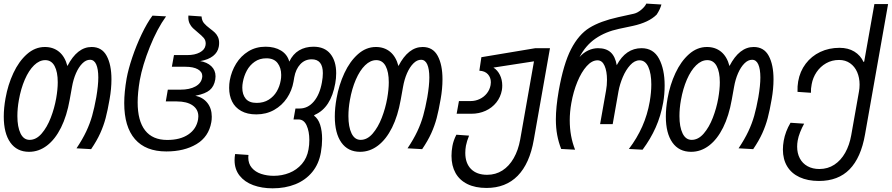

<svg xmlns="http://www.w3.org/2000/svg" viewBox="-20 -812 4849 1044"><path d="M0.5 -178Q0.5 -225 10 -277.5Q23 -351 52.8 -414.8Q82.5 -478.5 126.5 -517.5Q170.5 -556.5 224 -556.5Q269.5 -556.5 301.2 -530.5Q333 -504.5 346.5 -453Q400 -556.5 478 -556.5Q534 -556.5 560 -508.2Q586 -460 586 -381Q586 -329 576 -273Q565.5 -212 554.5 -170.2Q543.5 -128.5 525 -87.5Q506.5 -46.5 475.5 -1L396 -5.5Q429 -55 449 -97.5Q469 -140 481 -182.5Q493 -225 503.5 -283Q514.5 -347.5 514.5 -390.5Q514.5 -436.5 503.2 -461.8Q492 -487 469.5 -487Q447.5 -487 427.8 -467.2Q408 -447.5 393.2 -413.8Q378.5 -380 371.5 -339.5L359 -270Q343.5 -182 311.8 -118.2Q280 -54.5 235.5 -20.5Q191 13.5 138 13.5Q72 13.5 36.2 -37Q0.5 -87.5 0.5 -178ZM285.5 -277.5Q294 -326 294 -364.5Q294 -421 276.8 -453Q259.5 -485 226 -485Q194 -485 165.2 -457Q136.5 -429 115 -379.5Q93.5 -330 82.5 -267.5Q74.5 -223 74.5 -181Q74.5 -122 91.5 -86.8Q108.5 -51.5 141 -51.5Q177 -51.5 206.5 -85.8Q236 -120 256 -171.8Q276 -223.5 285.5 -277.5Z M655.5 -251.5Q655.5 -310.5 668.5 -385.5Q677.5 -435 699.2 -499.8Q721 -564.5 750.2 -625.8Q779.5 -687 809 -727L883 -723Q834.5 -656 794.8 -557Q755 -458 740 -375.5Q728.5 -307.5 728.5 -255.5Q728.5 -155 769 -103Q809.5 -51 889.5 -51Q960 -51 1004 -80.8Q1048 -110.5 1057 -162.5Q1058.5 -171.5 1058.5 -179Q1058.5 -217 1027.5 -238.8Q996.5 -260.5 941 -260.5H881.5L892.5 -324.5H961.5Q1011 -324.5 1042.5 -341.8Q1074 -359 1079 -389.5L1080 -398Q1080 -421.5 1055.8 -435.2Q1031.5 -449 988 -449H914.5L926 -512.5H998.5Q1039.5 -512.5 1066.5 -527Q1093.5 -541.5 1097.5 -565.5Q1098 -570.5 1098.5 -575.5Q1098.5 -593 1088.2 -605.2Q1078 -617.5 1056.5 -635Q1039.5 -649 1029 -659Q1018.5 -669 1011.2 -683.8Q1004 -698.5 1004 -717.5Q1004 -724 1004.5 -727.5L1076 -722.5Q1077.5 -700 1089 -686.2Q1100.5 -672.5 1122.5 -656Q1138.5 -644 1148.2 -634.8Q1158 -625.5 1164.8 -611.5Q1171.5 -597.5 1171.5 -578.5Q1171.5 -567.5 1169.5 -557.5Q1164 -527.5 1138.5 -507.5Q1113 -487.5 1070 -480L1065.5 -480.5Q1106 -474 1129 -452Q1152 -430 1152 -397Q1152 -388.5 1150.5 -379.5Q1144 -342 1120.5 -322.2Q1097 -302.5 1047.5 -292.5L1042 -291.5Q1084 -282.5 1107.8 -252.2Q1131.5 -222 1131.5 -177.5Q1131.5 -160.5 1129 -147.5Q1115 -68 1048.2 -28.2Q981.5 11.5 884.5 11.5Q772 11.5 713.8 -55.5Q655.5 -122.5 655.5 -251.5Z M1255.5 59Q1255.5 43 1258.5 25.5L1331 30.5Q1330 39.5 1330 44Q1330 78 1349.2 100.5Q1368.5 123 1400 133.5Q1431.5 144 1468.5 144Q1513.5 144 1553.5 128Q1593.5 112 1621.5 79.5Q1649.5 47 1657.5 0.5Q1662 -23.5 1662 -50.5Q1662 -97.5 1647.2 -130Q1632.5 -162.5 1603 -162.5H1576L1586.5 -222H1609.5Q1654 -222 1686.2 -259.8Q1718.5 -297.5 1730.5 -364.5Q1735.5 -391 1735.5 -414Q1735.5 -489.5 1675 -489.5Q1638 -489.5 1613 -462.8Q1588 -436 1580 -391.5L1576 -368Q1567.5 -319.5 1540.5 -279Q1513.5 -238.5 1470.5 -214.2Q1427.5 -190 1373.5 -190Q1324.5 -190 1291.2 -208.8Q1258 -227.5 1242 -260Q1226 -292.5 1226 -334Q1226 -356 1229.5 -375.5Q1238.5 -424.5 1264 -466Q1289.5 -507.5 1330.5 -532.8Q1371.5 -558 1424 -558Q1473.5 -558 1508 -537Q1542.5 -516 1553 -477Q1572.5 -518 1606.2 -538Q1640 -558 1684.5 -558Q1745 -558 1776.5 -519Q1808 -480 1808 -414Q1808 -386 1803 -359Q1779.5 -226.5 1692.5 -188L1687 -183.5Q1710 -167 1720.8 -133.5Q1731.5 -100 1731.5 -56.5Q1731.5 -22 1725 16Q1714 79.5 1677.8 123.5Q1641.5 167.5 1586.2 189.8Q1531 212 1462.5 212Q1404 212 1357 194.8Q1310 177.5 1282.8 143Q1255.5 108.5 1255.5 59ZM1506.5 -375.5Q1509 -387.5 1509 -404.5Q1509 -443.5 1489.2 -469.2Q1469.5 -495 1428.5 -495Q1391.5 -495 1364.8 -476.2Q1338 -457.5 1322.2 -428.2Q1306.5 -399 1300.5 -365.5Q1297.5 -350 1297.5 -335Q1297.5 -298 1316.2 -275.2Q1335 -252.5 1375.5 -252.5Q1413.5 -252.5 1441 -269.8Q1468.5 -287 1484.8 -314.8Q1501 -342.5 1506.5 -375.5Z M1800.5 -178Q1800.5 -225 1810 -277.5Q1823 -351 1852.8 -414.8Q1882.5 -478.5 1926.5 -517.5Q1970.5 -556.5 2024 -556.5Q2069.5 -556.5 2101.2 -530.5Q2133 -504.5 2146.5 -453Q2200 -556.5 2278 -556.5Q2334 -556.5 2360 -508.2Q2386 -460 2386 -381Q2386 -329 2376 -273Q2365.5 -212 2354.5 -170.2Q2343.5 -128.5 2325 -87.5Q2306.5 -46.5 2275.5 -1L2196 -5.5Q2229 -55 2249 -97.5Q2269 -140 2281 -182.5Q2293 -225 2303.5 -283Q2314.5 -347.5 2314.5 -390.5Q2314.5 -436.5 2303.2 -461.8Q2292 -487 2269.5 -487Q2247.5 -487 2227.8 -467.2Q2208 -447.5 2193.2 -413.8Q2178.5 -380 2171.5 -339.5L2159 -270Q2143.5 -182 2111.8 -118.2Q2080 -54.5 2035.5 -20.5Q1991 13.5 1938 13.5Q1872 13.5 1836.2 -37Q1800.5 -87.5 1800.5 -178ZM2085.5 -277.5Q2094 -326 2094 -364.5Q2094 -421 2076.8 -453Q2059.5 -485 2026 -485Q1994 -485 1965.2 -457Q1936.5 -429 1915 -379.5Q1893.5 -330 1882.5 -267.5Q1874.5 -223 1874.5 -181Q1874.5 -122 1891.5 -86.8Q1908.5 -51.5 1941 -51.5Q1977 -51.5 2006.5 -85.8Q2036 -120 2056 -171.8Q2076 -223.5 2085.5 -277.5Z M2435 35.5Q2435 9 2440 -18Q2445.5 -48.5 2461.5 -79.5L2530.5 -74.5Q2518 -43.5 2513.5 -19.5Q2510 0 2510 19.5Q2510 75.5 2541.2 107Q2572.5 138.5 2629 138.5Q2675 138.5 2711.8 115Q2748.5 91.5 2773.2 48.2Q2798 5 2808.5 -53L2883.5 -478.5L2663 -444.5Q2685.5 -430.5 2698.2 -404.5Q2711 -378.5 2711 -347Q2711 -333.5 2709 -322Q2702 -284 2678.8 -254.8Q2655.5 -225.5 2620.2 -209.5Q2585 -193.5 2543.5 -193.5H2463L2475.5 -262.5H2539Q2565 -262.5 2588.2 -273.5Q2611.5 -284.5 2627.2 -304.2Q2643 -324 2647.5 -349Q2649 -356.5 2649 -364.5Q2649 -390.5 2633 -408.2Q2617 -426 2586.5 -427.5L2597.5 -501L2891 -550H2970.5L2882.5 -52Q2860 77.5 2795 143.8Q2730 210 2625.5 210Q2564.5 210 2521.8 189Q2479 168 2457 128.8Q2435 89.5 2435 35.5Z M3002.5 -163.5Q3002.5 -228 3018 -318Q3044 -465 3085.2 -544.8Q3126.5 -624.5 3185.2 -660.8Q3244 -697 3341 -718.5L3427 -737.5Q3446.5 -742 3466.8 -759Q3487 -776 3494.5 -792.5L3576.5 -787.5Q3569 -760 3550.5 -732.5Q3508 -690 3420.5 -671L3345 -655Q3272.5 -639.5 3218.8 -602.8Q3165 -566 3131 -501.5Q3152 -525.5 3178.5 -537.8Q3205 -550 3231.5 -550Q3276 -550 3300.8 -527.2Q3325.5 -504.5 3333.5 -457.5Q3382.5 -550 3468.5 -550Q3533 -550 3563.5 -492.8Q3594 -435.5 3594 -347.5Q3594 -298.5 3586 -254Q3573 -181 3545.2 -118.8Q3517.5 -56.5 3474 2L3399.5 -2Q3444 -60.5 3472.2 -124.2Q3500.5 -188 3513 -260Q3521.5 -310 3521.5 -352.5Q3521.5 -412.5 3505.2 -448.2Q3489 -484 3457.5 -484Q3430.5 -484 3406.8 -458Q3383 -432 3366.5 -393Q3350 -354 3343 -315.5L3311.5 -137H3243L3275.5 -320.5Q3280.5 -347.5 3280.5 -378Q3280.5 -424 3267.5 -454Q3254.5 -484 3229 -484Q3198.5 -484 3170 -452.2Q3141.5 -420.5 3119.5 -367.2Q3097.5 -314 3086.5 -251Q3078 -203 3078 -158Q3078 -71 3107 2L3031.5 -2Q3017 -39 3009.8 -77.8Q3002.5 -116.5 3002.5 -163.5Z M3600.5 -178Q3600.5 -225 3610 -277.5Q3623 -351 3652.8 -414.8Q3682.5 -478.5 3726.5 -517.5Q3770.5 -556.5 3824 -556.5Q3869.5 -556.5 3901.2 -530.5Q3933 -504.5 3946.5 -453Q4000 -556.5 4078 -556.5Q4134 -556.5 4160 -508.2Q4186 -460 4186 -381Q4186 -329 4176 -273Q4165.5 -212 4154.5 -170.2Q4143.5 -128.5 4125 -87.5Q4106.5 -46.5 4075.5 -1L3996 -5.5Q4029 -55 4049 -97.5Q4069 -140 4081 -182.5Q4093 -225 4103.5 -283Q4114.5 -347.5 4114.5 -390.5Q4114.5 -436.5 4103.2 -461.8Q4092 -487 4069.5 -487Q4047.5 -487 4027.8 -467.2Q4008 -447.5 3993.2 -413.8Q3978.5 -380 3971.5 -339.5L3959 -270Q3943.5 -182 3911.8 -118.2Q3880 -54.5 3835.5 -20.5Q3791 13.5 3738 13.5Q3672 13.5 3636.2 -37Q3600.5 -87.5 3600.5 -178ZM3885.5 -277.5Q3894 -326 3894 -364.5Q3894 -421 3876.8 -453Q3859.5 -485 3826 -485Q3794 -485 3765.2 -457Q3736.5 -429 3715 -379.5Q3693.5 -330 3682.5 -267.5Q3674.5 -223 3674.5 -181Q3674.5 -122 3691.5 -86.8Q3708.5 -51.5 3741 -51.5Q3777 -51.5 3806.5 -85.8Q3836 -120 3856 -171.8Q3876 -223.5 3885.5 -277.5Z M4237 1Q4237 -21.5 4241.5 -47Q4250.5 -97.5 4278.5 -144.5L4352.5 -139.5Q4340 -117 4330.5 -92.8Q4321 -68.5 4317.5 -48Q4314.5 -31 4314.5 -14.5Q4314.5 21.5 4329 49Q4343.5 76.5 4371 91.8Q4398.5 107 4435.5 107Q4481 107 4516.8 83.5Q4552.5 60 4575.8 18.5Q4599 -23 4608.5 -76.5L4650.5 -313.5Q4654 -331.5 4654 -352Q4654 -389.5 4640.8 -420Q4627.5 -450.5 4602.2 -468.2Q4577 -486 4542.5 -486Q4503.5 -486 4472 -468Q4440.5 -450 4420.2 -420Q4400 -390 4393.5 -354Q4388.5 -329.5 4389.5 -307.5L4316.5 -312.5Q4315.5 -343.5 4320 -369Q4329.5 -424 4361 -465.5Q4392.5 -507 4440 -529.5Q4487.5 -552 4545 -552Q4592 -552 4625.5 -531.5Q4659 -511 4675.5 -475L4679 -477L4734.5 -790H4809L4683.5 -80.5Q4661.5 45.5 4599.5 108.8Q4537.5 172 4433 172Q4372 172 4327.8 151.5Q4283.5 131 4260.2 92.5Q4237 54 4237 1Z"/></svg>

Font: JuliaMono Light
Style: Italic
Weight: 300
Italic angle: -9°
Monospace: yes
Designer: cormullion
Foundry: corm
Version: Version 0.054; ttfautohint (v1.8.4)